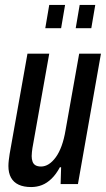

<svg xmlns="http://www.w3.org/2000/svg" viewBox="-20 -744 430 776"><path d="M106 12Q76 12 55.5 2.5Q35 -7 24.5 -26Q14 -45 14 -73Q14 -84 15.5 -96.5Q17 -109 19 -122L91 -527H179L111 -145Q110 -137 109 -129Q108 -121 108 -113Q108 -101 111.5 -91Q115 -81 123.5 -76Q132 -71 146 -71Q162 -71 177 -80.5Q192 -90 205.5 -108.5Q219 -127 229 -154.5Q239 -182 245 -218L300 -527H388L295 0H225L227 -68H222Q207 -40 188.5 -22Q170 -4 149.5 4Q129 12 106 12ZM163 -630 179 -724H243L227 -630ZM286 -630 302 -724H365L349 -630Z"/></svg>

Font: Archivo ExtraCondensed Medium
Style: Italic
Weight: 500
Width: 2
Italic angle: -10°
Designer: Hector Gatti
Foundry: Omnibus-Type
Version: Version 2.001